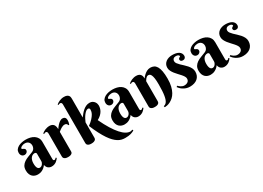

<svg xmlns="http://www.w3.org/2000/svg" viewBox="-14 -1649 3726 2716"><g transform="rotate(-30 1849.0 -291.0)"><path d="M280.8 -252.9Q280.8 -265.1 272.9 -271.5Q265.1 -277.8 252.9 -277.8Q235.8 -277.8 220.5 -270Q205.1 -262.2 193.4 -247.1Q181.6 -231.9 174.8 -209.7Q168 -187.5 168 -158.2Q168 -129.9 172.1 -111.3Q176.3 -92.8 183.3 -81.8Q190.4 -70.8 199.7 -66.4Q209 -62 219.2 -62Q231.9 -62 243.2 -68.6Q254.4 -75.2 262.7 -85.4Q271 -95.7 275.9 -108.4Q280.8 -121.1 280.8 -133.8ZM203.1 -466.8Q186.5 -466.8 172.4 -462.9Q158.2 -459 147.9 -453.1Q137.7 -447.3 131.8 -440.2Q126 -433.1 126 -426.8Q126 -419.4 133.5 -416.3Q141.1 -413.1 150.4 -408.9Q159.7 -404.8 167.2 -397.2Q174.8 -389.6 174.8 -374Q174.8 -363.8 170.7 -355.2Q166.5 -346.7 159.4 -340.1Q152.3 -333.5 142.8 -329.8Q133.3 -326.2 123 -326.2Q95.7 -326.2 78.9 -344.7Q62 -363.3 62 -394Q62 -423.8 77.6 -445.1Q93.3 -466.3 118.4 -480Q143.6 -493.7 175.3 -500.2Q207 -506.8 238.8 -506.8Q276.9 -506.8 311.5 -498.5Q346.2 -490.2 372.8 -472.2Q399.4 -454.1 415.3 -426.3Q431.2 -398.4 431.2 -358.9V-83Q431.2 -78.6 431.6 -73.2Q432.1 -67.9 434.1 -63.5Q436 -59.1 439.9 -56.2Q443.8 -53.2 451.2 -53.2Q460 -53.2 467.5 -59.8Q475.1 -66.4 481 -73.2L493.2 -63Q485.8 -52.7 475.6 -40.5Q465.3 -28.3 450.7 -17.6Q436 -6.8 416.5 0.5Q397 7.8 372.1 7.8Q341.3 7.8 317.4 -10.5Q293.5 -28.8 286.1 -66.9Q270.5 -45.9 253.7 -31.7Q236.8 -17.6 219.2 -8.8Q201.7 0 183.8 3.9Q166 7.8 147.9 7.8Q124.5 7.8 102.5 0.5Q80.6 -6.8 63.2 -22.7Q45.9 -38.6 35.4 -64Q24.9 -89.4 24.9 -126Q24.9 -170.4 42.5 -198.7Q60.1 -227.1 88.6 -246.3Q117.2 -265.6 153.6 -279.3Q189.9 -293 228 -308.1Q256.3 -319.3 269.3 -341.6Q282.2 -363.8 282.2 -387.2Q282.2 -423.3 261 -445.1Q239.7 -466.8 203.1 -466.8Z M714.8 -403.8Q733.4 -432.1 754.4 -455.1Q763.2 -464.8 773.4 -474.1Q783.7 -483.4 794.7 -490.7Q805.7 -498 817.4 -502.4Q829.1 -506.8 840.8 -506.8Q865.7 -506.8 879.9 -491.9Q894 -477.1 894 -450.2Q894 -433.6 891.4 -418.2Q888.7 -402.8 880.9 -380.9H867.2Q864.3 -396 853.5 -406Q842.8 -416 822.3 -416Q807.1 -416 792.5 -410.4Q777.8 -404.8 763.9 -396.5Q750 -388.2 737.5 -378.4Q725.1 -368.7 714.8 -359.9V-43Q714.8 -36.6 712.9 -27.8Q710.9 -19 703.4 -11.2Q695.8 -3.4 680.9 2.2Q666 7.8 640.1 7.8Q614.3 7.8 599.4 1.7Q584.5 -4.4 576.7 -12.7Q568.8 -21 566.9 -29.8Q564.9 -38.6 564.9 -43.9V-420.9Q564.9 -435.1 558.3 -445.6Q551.8 -456.1 536.1 -456.1Q527.8 -456.1 522 -453.1Q516.1 -450.2 509.3 -444.8L499 -457Q510.3 -466.3 524.2 -475.3Q538.1 -484.4 554.2 -491.2Q570.3 -498 588.9 -502.4Q607.4 -506.8 627.9 -506.8Q648.9 -506.8 663.8 -501.2Q678.7 -495.6 688.2 -486.6Q697.8 -477.5 703.1 -466.3Q708.5 -455.1 711.2 -443.6Q713.9 -432.1 714.4 -421.6Q714.8 -411.1 714.8 -403.8Z M1097.2 -374Q1114.3 -397 1133.8 -420.7Q1153.3 -444.3 1175.8 -463.4Q1198.2 -482.4 1224.6 -494.6Q1251 -506.8 1282.2 -506.8Q1310.1 -506.8 1328.6 -495.8Q1347.2 -484.9 1358.6 -469.5Q1370.1 -454.1 1374.8 -437.5Q1379.4 -420.9 1379.4 -409.2Q1379.4 -387.7 1373.8 -364.5Q1368.2 -341.3 1354.7 -318.6Q1341.3 -295.9 1318.8 -274.7Q1296.4 -253.4 1262.2 -235.8Q1308.1 -138.7 1351.6 -68.6Q1395 1.5 1435.3 46.6Q1475.6 91.8 1512.7 113.3Q1549.8 134.8 1583.5 134.8Q1589.4 134.8 1595.2 133.3Q1601.1 131.8 1606 129.9Q1611.3 127.9 1617.2 125L1626.5 142.1Q1613.3 149.4 1599.6 156Q1585.9 162.6 1568.4 167.5Q1550.8 172.4 1527.8 175.3Q1504.9 178.2 1473.1 178.2Q1444.3 178.2 1416.3 171.4Q1388.2 164.6 1359.9 147Q1331.5 129.4 1302.5 100.1Q1273.4 70.8 1242.9 25.9Q1212.4 -19 1180.2 -81.1Q1147.9 -143.1 1113.3 -226.1Q1160.2 -260.7 1187 -290.3Q1213.9 -319.8 1227.5 -343.8Q1241.2 -367.7 1244.6 -386.2Q1248 -404.8 1248 -418Q1248 -419.9 1247.6 -424.6Q1247.1 -429.2 1244.4 -433.6Q1241.7 -438 1236.6 -441.4Q1231.4 -444.8 1222.2 -444.8Q1204.1 -444.8 1185.5 -429.4Q1167 -414.1 1150.1 -391.4Q1133.3 -368.7 1119.6 -342.5Q1106 -316.4 1097.2 -294.9V-43Q1097.2 -36.6 1095 -27.8Q1092.8 -19 1084.7 -11.2Q1076.7 -3.4 1061.3 2.2Q1045.9 7.8 1020 7.8Q994.1 7.8 979.5 1.7Q964.8 -4.4 957.8 -12.7Q950.7 -21 949 -29.8Q947.3 -38.6 947.3 -43.9V-673.8Q947.3 -688 940.7 -698.5Q934.1 -709 918.5 -709Q910.2 -709 904.1 -706.3Q897.9 -703.6 891.1 -698.2L881.3 -710Q892.6 -719.2 906.2 -728.3Q919.9 -737.3 936.3 -744.1Q952.6 -751 971.2 -755.4Q989.7 -759.8 1010.3 -759.8Q1042 -759.8 1059.6 -751.2Q1077.1 -742.7 1085.4 -730.2Q1093.8 -717.8 1095.5 -703.9Q1097.2 -689.9 1097.2 -679.2Z M1696.8 -252.9Q1696.8 -265.1 1689 -271.5Q1681.2 -277.8 1668.9 -277.8Q1651.9 -277.8 1636.5 -270Q1621.1 -262.2 1609.4 -247.1Q1597.7 -231.9 1590.8 -209.7Q1584 -187.5 1584 -158.2Q1584 -129.9 1588.1 -111.3Q1592.3 -92.8 1599.4 -81.8Q1606.4 -70.8 1615.7 -66.4Q1625 -62 1635.3 -62Q1647.9 -62 1659.2 -68.6Q1670.4 -75.2 1678.7 -85.4Q1687 -95.7 1691.9 -108.4Q1696.8 -121.1 1696.8 -133.8ZM1619.1 -466.8Q1602.5 -466.8 1588.4 -462.9Q1574.2 -459 1564 -453.1Q1553.7 -447.3 1547.9 -440.2Q1542 -433.1 1542 -426.8Q1542 -419.4 1549.6 -416.3Q1557.1 -413.1 1566.4 -408.9Q1575.7 -404.8 1583.3 -397.2Q1590.8 -389.6 1590.8 -374Q1590.8 -363.8 1586.7 -355.2Q1582.5 -346.7 1575.4 -340.1Q1568.4 -333.5 1558.8 -329.8Q1549.3 -326.2 1539.1 -326.2Q1511.7 -326.2 1494.9 -344.7Q1478 -363.3 1478 -394Q1478 -423.8 1493.7 -445.1Q1509.3 -466.3 1534.4 -480Q1559.6 -493.7 1591.3 -500.2Q1623 -506.8 1654.8 -506.8Q1692.9 -506.8 1727.5 -498.5Q1762.2 -490.2 1788.8 -472.2Q1815.4 -454.1 1831.3 -426.3Q1847.2 -398.4 1847.2 -358.9V-83Q1847.2 -78.6 1847.7 -73.2Q1848.1 -67.9 1850.1 -63.5Q1852.1 -59.1 1856 -56.2Q1859.9 -53.2 1867.2 -53.2Q1876 -53.2 1883.5 -59.8Q1891.1 -66.4 1897 -73.2L1909.2 -63Q1901.9 -52.7 1891.6 -40.5Q1881.3 -28.3 1866.7 -17.6Q1852.1 -6.8 1832.5 0.5Q1813 7.8 1788.1 7.8Q1757.3 7.8 1733.4 -10.5Q1709.5 -28.8 1702.1 -66.9Q1686.5 -45.9 1669.7 -31.7Q1652.8 -17.6 1635.3 -8.8Q1617.7 0 1599.9 3.9Q1582 7.8 1564 7.8Q1540.5 7.8 1518.6 0.5Q1496.6 -6.8 1479.2 -22.7Q1461.9 -38.6 1451.4 -64Q1440.9 -89.4 1440.9 -126Q1440.9 -170.4 1458.5 -198.7Q1476.1 -227.1 1504.6 -246.3Q1533.2 -265.6 1569.6 -279.3Q1606 -293 1644 -308.1Q1672.4 -319.3 1685.3 -341.6Q1698.2 -363.8 1698.2 -387.2Q1698.2 -423.3 1677 -445.1Q1655.8 -466.8 1619.1 -466.8Z M2262.2 -243.2Q2262.2 -304.7 2256.6 -341.6Q2251 -378.4 2241.7 -397.7Q2232.4 -417 2221.2 -423.1Q2210 -429.2 2198.2 -429.2Q2184.1 -429.2 2173.1 -421.6Q2162.1 -414.1 2154.1 -404.3Q2146 -394.5 2140.4 -384.8Q2134.8 -375 2130.9 -370.1V-43.9Q2130.9 -37.6 2128.9 -28.6Q2127 -19.5 2119.4 -11.5Q2111.8 -3.4 2096.9 2.2Q2082 7.8 2056.2 7.8Q2030.3 7.8 2015.4 1.7Q2000.5 -4.4 1992.7 -12.7Q1984.9 -21 1982.9 -29.8Q1981 -38.6 1981 -43.9V-420.9Q1981 -435.1 1974.4 -445.6Q1967.8 -456.1 1952.1 -456.1Q1943.8 -456.1 1938 -453.1Q1932.1 -450.2 1925.3 -444.8L1915 -457Q1926.3 -466.3 1940.2 -475.3Q1954.1 -484.4 1970.2 -491.2Q1986.3 -498 2004.9 -502.4Q2023.4 -506.8 2043.9 -506.8Q2075.7 -506.8 2093.3 -496.3Q2110.8 -485.8 2119.1 -471.2Q2127.4 -456.5 2129.2 -440.7Q2130.9 -424.8 2130.9 -414.1Q2148.9 -439.9 2171.9 -460.4Q2181.2 -469.2 2192.6 -477.5Q2204.1 -485.8 2217 -492.4Q2230 -499 2244.4 -502.9Q2258.8 -506.8 2273.9 -506.8Q2307.1 -506.8 2332.8 -494.1Q2358.4 -481.4 2376 -451.7Q2393.6 -421.9 2402.8 -372.8Q2412.1 -323.7 2412.1 -251Q2412.1 -180.2 2399.4 -127.9Q2386.7 -75.7 2366.2 -39.1Q2345.7 -2.4 2319.8 20.8Q2293.9 43.9 2267.6 57.1Q2241.2 70.3 2217 75.4Q2192.9 80.6 2175.3 81.1L2169.9 61Q2184.6 57.6 2197 50.3Q2209.5 43 2219.7 28.8Q2230 14.6 2237.8 -7.1Q2245.6 -28.8 2251.2 -61.5Q2256.8 -94.2 2259.5 -138.9Q2262.2 -183.6 2262.2 -243.2Z M2669.9 -467.8Q2658.7 -467.8 2648.7 -464.8Q2638.7 -461.9 2630.9 -455.3Q2623 -448.7 2618.7 -438.7Q2614.3 -428.7 2614.3 -415Q2614.3 -396 2628.2 -377.2Q2642.1 -358.4 2662.8 -338.1Q2683.6 -317.9 2707.8 -296.1Q2731.9 -274.4 2752.7 -250.2Q2773.4 -226.1 2787.4 -198.7Q2801.3 -171.4 2801.3 -140.1Q2801.3 -105 2789.3 -77.6Q2777.3 -50.3 2755.1 -31.2Q2732.9 -12.2 2701.4 -2.2Q2669.9 7.8 2631.3 7.8Q2597.7 7.8 2570.3 -1.7Q2543 -11.2 2521.7 -25.1Q2500.5 -39.1 2485.4 -54.7Q2470.2 -70.3 2461.9 -83L2479 -95.2Q2485.4 -87.9 2495.1 -79.3Q2504.9 -70.8 2516.8 -63.5Q2528.8 -56.2 2542.5 -51.5Q2556.2 -46.9 2570.3 -46.9Q2605.5 -46.9 2627.9 -63.7Q2650.4 -80.6 2650.4 -113.8Q2650.4 -132.3 2638.2 -152.1Q2626 -171.9 2607.4 -192.9Q2588.9 -213.9 2567.4 -236.3Q2545.9 -258.8 2527.3 -282.7Q2508.8 -306.6 2496.6 -332Q2484.4 -357.4 2484.4 -384.8Q2484.4 -415.5 2496.8 -438.5Q2509.3 -461.4 2530 -476.6Q2550.8 -491.7 2577.4 -499.3Q2604 -506.8 2632.3 -506.8Q2665 -506.8 2691.9 -501Q2718.8 -495.1 2738 -483.2Q2757.3 -471.2 2767.8 -453.1Q2778.3 -435.1 2778.3 -411.1Q2778.3 -392.6 2766.1 -378.9Q2753.9 -365.2 2731.9 -365.2Q2710.9 -365.2 2700 -374.3Q2689 -383.3 2689 -398.9Q2689 -409.2 2694.1 -415Q2699.2 -420.9 2705.6 -424.6Q2711.9 -428.2 2717 -430.9Q2722.2 -433.6 2722.2 -438Q2722.2 -451.7 2707.5 -459.7Q2692.9 -467.8 2669.9 -467.8Z M3102.1 -252.9Q3102.1 -265.1 3094.2 -271.5Q3086.4 -277.8 3074.2 -277.8Q3057.1 -277.8 3041.7 -270Q3026.4 -262.2 3014.6 -247.1Q3002.9 -231.9 2996.1 -209.7Q2989.3 -187.5 2989.3 -158.2Q2989.3 -129.9 2993.4 -111.3Q2997.6 -92.8 3004.6 -81.8Q3011.7 -70.8 3021 -66.4Q3030.3 -62 3040.5 -62Q3053.2 -62 3064.5 -68.6Q3075.7 -75.2 3084 -85.4Q3092.3 -95.7 3097.2 -108.4Q3102.1 -121.1 3102.1 -133.8ZM3024.4 -466.8Q3007.8 -466.8 2993.7 -462.9Q2979.5 -459 2969.2 -453.1Q2959 -447.3 2953.1 -440.2Q2947.3 -433.1 2947.3 -426.8Q2947.3 -419.4 2954.8 -416.3Q2962.4 -413.1 2971.7 -408.9Q2981 -404.8 2988.5 -397.2Q2996.1 -389.6 2996.1 -374Q2996.1 -363.8 2991.9 -355.2Q2987.8 -346.7 2980.7 -340.1Q2973.6 -333.5 2964.1 -329.8Q2954.6 -326.2 2944.3 -326.2Q2917 -326.2 2900.1 -344.7Q2883.3 -363.3 2883.3 -394Q2883.3 -423.8 2898.9 -445.1Q2914.6 -466.3 2939.7 -480Q2964.8 -493.7 2996.6 -500.2Q3028.3 -506.8 3060.1 -506.8Q3098.1 -506.8 3132.8 -498.5Q3167.5 -490.2 3194.1 -472.2Q3220.7 -454.1 3236.6 -426.3Q3252.4 -398.4 3252.4 -358.9V-83Q3252.4 -78.6 3252.9 -73.2Q3253.4 -67.9 3255.4 -63.5Q3257.3 -59.1 3261.2 -56.2Q3265.1 -53.2 3272.5 -53.2Q3281.2 -53.2 3288.8 -59.8Q3296.4 -66.4 3302.2 -73.2L3314.5 -63Q3307.1 -52.7 3296.9 -40.5Q3286.6 -28.3 3272 -17.6Q3257.3 -6.8 3237.8 0.5Q3218.3 7.8 3193.4 7.8Q3162.6 7.8 3138.7 -10.5Q3114.7 -28.8 3107.4 -66.9Q3091.8 -45.9 3075 -31.7Q3058.1 -17.6 3040.5 -8.8Q3022.9 0 3005.1 3.9Q2987.3 7.8 2969.2 7.8Q2945.8 7.8 2923.8 0.5Q2901.9 -6.8 2884.5 -22.7Q2867.2 -38.6 2856.7 -64Q2846.2 -89.4 2846.2 -126Q2846.2 -170.4 2863.8 -198.7Q2881.3 -227.1 2909.9 -246.3Q2938.5 -265.6 2974.9 -279.3Q3011.2 -293 3049.3 -308.1Q3077.6 -319.3 3090.6 -341.6Q3103.5 -363.8 3103.5 -387.2Q3103.5 -423.3 3082.3 -445.1Q3061 -466.8 3024.4 -466.8Z M3537.1 -467.8Q3525.9 -467.8 3515.9 -464.8Q3505.9 -461.9 3498 -455.3Q3490.2 -448.7 3485.8 -438.7Q3481.4 -428.7 3481.4 -415Q3481.4 -396 3495.4 -377.2Q3509.3 -358.4 3530 -338.1Q3550.8 -317.9 3575 -296.1Q3599.1 -274.4 3619.9 -250.2Q3640.6 -226.1 3654.5 -198.7Q3668.5 -171.4 3668.5 -140.1Q3668.5 -105 3656.5 -77.6Q3644.5 -50.3 3622.3 -31.2Q3600.1 -12.2 3568.6 -2.2Q3537.1 7.8 3498.5 7.8Q3464.8 7.8 3437.5 -1.7Q3410.2 -11.2 3388.9 -25.1Q3367.7 -39.1 3352.5 -54.7Q3337.4 -70.3 3329.1 -83L3346.2 -95.2Q3352.5 -87.9 3362.3 -79.3Q3372.1 -70.8 3384 -63.5Q3396 -56.2 3409.7 -51.5Q3423.3 -46.9 3437.5 -46.9Q3472.7 -46.9 3495.1 -63.7Q3517.6 -80.6 3517.6 -113.8Q3517.6 -132.3 3505.4 -152.1Q3493.2 -171.9 3474.6 -192.9Q3456.1 -213.9 3434.6 -236.3Q3413.1 -258.8 3394.5 -282.7Q3376 -306.6 3363.8 -332Q3351.6 -357.4 3351.6 -384.8Q3351.6 -415.5 3364 -438.5Q3376.5 -461.4 3397.2 -476.6Q3418 -491.7 3444.6 -499.3Q3471.2 -506.8 3499.5 -506.8Q3532.2 -506.8 3559.1 -501Q3585.9 -495.1 3605.2 -483.2Q3624.5 -471.2 3635 -453.1Q3645.5 -435.1 3645.5 -411.1Q3645.5 -392.6 3633.3 -378.9Q3621.1 -365.2 3599.1 -365.2Q3578.1 -365.2 3567.1 -374.3Q3556.2 -383.3 3556.2 -398.9Q3556.2 -409.2 3561.3 -415Q3566.4 -420.9 3572.8 -424.6Q3579.1 -428.2 3584.2 -430.9Q3589.4 -433.6 3589.4 -438Q3589.4 -451.7 3574.7 -459.7Q3560.1 -467.8 3537.1 -467.8Z"/></g></svg>

Font: Berkshire Swash
Style: Regular
Weight: 400
Designer: Astigmatic (AOETI)
Foundry: Astigmatic (AOETI)
Version: Version 1.001